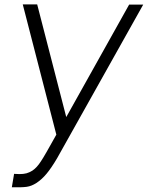

<svg xmlns="http://www.w3.org/2000/svg" viewBox="-20 -582 656 852"><path d="M615.5 -561.5 233.5 120Q208.5 162.5 187 188.5Q165.5 214.5 141.5 230Q120 244 98.5 247Q87.5 248.5 71.2 249Q55 249.5 32.5 249L42.5 189.5L66.5 190.5Q84.5 190.5 97.5 187Q110.5 183.5 124 175Q144 161.5 161.5 134Q171 120 187.8 90.5Q204.5 61 230 15.5L81 -562.5H145L274 -62.5L553 -561.5Z"/></svg>

Font: Russisch Sans Light
Style: Italic
Weight: 300
Italic angle: -10°
Designer: Michael Sharanda (font) & Cristiano Sobral (main changes)
Foundry: Michael Sharanda
Version: Version 2.00;September 8, 2020;FontCreator 13.0.0.2681 64-bi